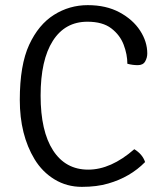

<svg xmlns="http://www.w3.org/2000/svg" viewBox="-20 -715 640 747"><path d="M475.5 -467Q475.5 -503 461.2 -540.8Q447 -578.5 413.2 -604.5Q379.5 -630.5 320 -630.5Q233 -630.5 185.5 -556Q138 -481.5 138 -343Q138 -204.5 186.5 -129.8Q235 -55 323.2 -55Q411.5 -55 502.5 -134.5Q534.5 -115 544.5 -84.5Q486.5 -25.5 401 -1Q357 12 298.5 12Q240 12 192.2 -17Q144.5 -46 114.5 -95.5Q57 -190.5 57 -326.2Q57 -462 93.5 -540.8Q130 -619.5 190 -657.2Q250 -695 321.5 -695Q393 -695 445 -667Q497 -639 525 -596Q553 -553 553 -507Q553 -490.5 544.8 -476Q536.5 -461.5 516 -461.5Q495.5 -461.5 475.5 -467Z"/></svg>

Font: Signika-CLs Light
Style: CLs-Regular
Weight: 300
Version: Version 2.003;gftools[0.9.32]